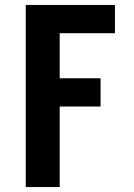

<svg xmlns="http://www.w3.org/2000/svg" viewBox="-20 -755 540 775"><path d="M84 0V-735H444V-621H221V-439H386V-325H221V0Z"/></svg>

Font: Iosevka Heavy
Style: Regular
Weight: 900
Monospace: yes
Designer: Belleve Invis
Foundry: Belleve Invis
Version: Version 32.5.0; ttfautohint (v1.8.4)